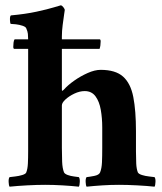

<svg xmlns="http://www.w3.org/2000/svg" viewBox="-20 -699 609 723"><path d="M35 -551H86Q86 -562 85 -571.5Q84 -581 79 -592Q77 -598 65 -602Q53 -606 40 -607.5Q27 -609 21 -609Q18 -609 17.5 -623.5Q17 -638 21 -641Q76 -646 117.5 -655Q159 -664 183.5 -671.5Q208 -679 209 -679Q214 -678 218.5 -672Q223 -666 224 -662Q224 -662 221.5 -645Q219 -628 216 -605Q213 -582 213 -562V-551H355Q359 -551 359 -543Q359 -527 355 -515H213V-363Q213 -358 214 -357Q216 -357 221 -362Q235 -378 259 -395Q283 -412 310 -424Q337 -436 359 -436Q415 -436 443.5 -410.5Q472 -385 482 -333.5Q492 -282 492 -205V-142Q492 -139 492 -135.5Q492 -132 492 -129Q492 -103 493 -83Q494 -63 499 -50Q502 -44 514.5 -40Q527 -36 541.5 -34.5Q556 -33 562 -32Q566 -27 565.5 -14Q565 -1 562 4Q534 1 496.5 -1Q459 -3 428 -3Q397 -3 366 -1Q335 1 306 4Q303 -1 302.5 -14Q302 -27 306 -32Q316 -33 334.5 -36.5Q353 -40 357 -50Q363 -65 364 -88Q365 -111 365 -142V-219Q365 -254 359.5 -285.5Q354 -317 339.5 -336.5Q325 -356 299 -356Q280 -356 260 -346.5Q240 -337 226.5 -324.5Q213 -312 213 -302V-142Q213 -115 214 -90Q215 -65 221 -50Q224 -44 235 -40Q246 -36 258.5 -34.5Q271 -33 277 -32Q281 -27 280.5 -14Q280 -1 277 4Q249 1 215 -1Q181 -3 150 -3Q119 -3 82 -1Q45 1 16 4Q13 -1 12.5 -14Q12 -27 16 -32Q23 -33 37 -34.5Q51 -36 64 -40Q77 -44 79 -50Q84 -63 85 -83Q86 -103 86 -129Q86 -132 86 -135.5Q86 -139 86 -142V-515H34Q30 -515 30 -523Q30 -530 31 -538.5Q32 -547 35 -551Z"/></svg>

Font: Amiri
Style: Bold
Weight: 700
Designer: Khaled Hosny
Version: Version 0.113